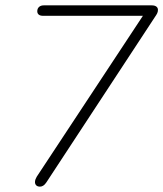

<svg xmlns="http://www.w3.org/2000/svg" viewBox="-20 -690 609 716"><path d="M117 -31 532 -660 531 -631H141Q130 -631 124.5 -635.5Q119 -640 119 -648Q119 -658 125.5 -664Q132 -670 143 -670H546Q557 -670 563 -665.5Q569 -661 569 -653Q569 -646 566 -640Q563 -634 558 -627L153 -10Q147 -1 141 2.5Q135 6 129 6Q120 6 115 1Q110 -4 110.5 -12.5Q111 -21 117 -31Z"/></svg>

Font: SN Pro Thin
Style: Italic
Weight: 200
Italic angle: -9°
Designer: Tobias Whetton
Foundry: Supernotes
Version: Version 1.003;Glyphs 3.3 (3324)